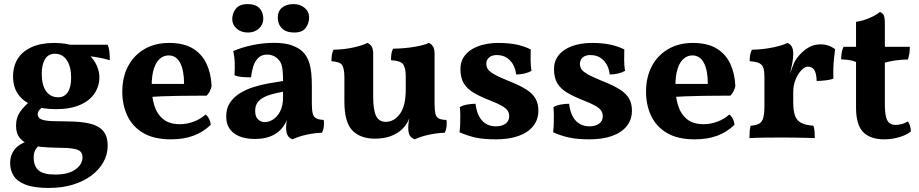

<svg xmlns="http://www.w3.org/2000/svg" viewBox="-20 -679 4537 948"><path d="M221.3 249Q149.3 249 107.4 233.2Q65.5 217.5 47.8 189.6Q30 161.7 30 125.5Q30 87.5 52.1 59.2Q74.2 31 116.9 18.1L183.1 29.4Q160.7 48.5 153.5 63.2Q146.3 78 146.3 98.2Q146.3 141.4 170.5 162.2Q194.7 182.9 252.6 182.9Q316.5 182.9 351.9 158Q387.3 133.1 387.3 98Q387.3 79.8 377.7 69.8Q368.1 59.7 341.4 55.1Q314.8 50.4 263.6 50.4Q220.1 49.9 183 46.2Q145.9 42.5 118.2 31.2Q90.4 19.9 74.8 -1.6Q59.2 -23.1 59.2 -58.1Q59.2 -99.4 81 -129.4Q102.9 -159.3 131.3 -180.6L199.1 -157.3Q183.8 -147 175 -136.5Q166.2 -125.9 166.2 -114.9Q166.2 -97.4 183.3 -90Q200.4 -82.6 235.3 -81.1Q270.2 -79.7 323.3 -79.2Q381.9 -78.7 424 -68.7Q466.1 -58.8 488.8 -33.2Q511.6 -7.6 511.6 41.2Q511.6 83 491 120.6Q470.4 158.2 432.4 186.9Q394.5 215.7 340.9 232.3Q287.3 249 221.3 249ZM254.7 -140Q191 -140 143.5 -158.3Q96 -176.6 70.2 -212.6Q44.5 -248.6 44.5 -302Q44.5 -352.7 67.9 -389.5Q91.3 -426.2 137 -446.6Q182.7 -467 247.4 -467Q306.8 -467 348.9 -451Q391 -435 418.2 -409.5Q445.4 -384 458 -354.5Q470.7 -324.9 470.7 -298.1Q470.7 -253.7 446.8 -217.8Q422.9 -181.9 375.1 -161Q327.2 -140 254.7 -140ZM267.7 -198.6Q297.6 -198.6 314.4 -223.2Q331.2 -247.8 331.2 -296.2Q331.2 -349.2 310.2 -381.4Q289.1 -413.6 251 -413.6Q217.8 -413.6 201.9 -386.1Q186.1 -358.7 186.1 -315.6Q186.1 -258.8 207.6 -228.7Q229.1 -198.6 267.7 -198.6ZM522.2 -381.4Q505.1 -386.9 485.8 -391.2Q466.4 -395.5 447.8 -398.2Q429.1 -400.9 412.6 -401.4L317 -458H512Q518.1 -442.9 520.2 -423Q522.2 -403.1 522.2 -381.4Z M824.5 9Q740.4 9 687.4 -22.2Q634.4 -53.4 609.1 -106.9Q583.8 -160.3 583.8 -226.4Q583.8 -297.2 611.9 -351.2Q640 -405.2 692.3 -436.1Q744.5 -467 815.3 -467Q887.1 -467 932.4 -439.5Q977.6 -412 1000 -363.7Q1022.3 -315.4 1024.8 -253.7Q1018.2 -224.9 1000.4 -206.7Q975 -206.7 938.9 -206.4Q902.8 -206.2 861.4 -205.7Q820 -205.2 777.6 -203.4Q735.2 -201.6 696.8 -199.1V-264.7H888.9Q888.9 -331.8 869.4 -368.6Q849.8 -405.4 812.6 -405.4Q789.1 -405.4 770 -389.6Q750.9 -373.8 739.9 -340.2Q728.8 -306.6 728.8 -252.6Q728.8 -201.5 741.8 -158.9Q754.8 -116.4 785.3 -91.1Q815.7 -65.8 868.5 -65.8Q903.1 -65.8 937.2 -78.7Q971.3 -91.6 994.7 -113.4Q1004.3 -107.8 1012 -92.8Q1019.8 -77.8 1020.3 -62.5Q982.6 -26.4 934.7 -8.7Q886.8 9 824.5 9Z M1423.9 9Q1407.1 2.4 1399.9 -11.4Q1392.6 -25.1 1392.6 -49Q1392.6 -61.1 1394.9 -77.8Q1397.2 -94.4 1402.3 -109.1L1405.3 -112.3Q1398.1 -85.8 1385.3 -64.5Q1372.4 -43.1 1354.4 -28.6Q1334.3 -11.5 1305.4 -2.2Q1276.5 7 1238.5 7Q1171.3 7 1134.1 -22Q1096.9 -51 1096.9 -104.7Q1096.9 -143.2 1114.7 -170.7Q1132.4 -198.2 1162.4 -217.2Q1192.4 -236.3 1229 -248.1Q1265.6 -259.8 1304.1 -266.9Q1342.6 -273.9 1377.5 -279Q1377.5 -308.5 1375.7 -327.8Q1374 -347.2 1369.5 -360.7Q1365 -374.2 1355.4 -384.2Q1344 -397.6 1329.3 -403.5Q1314.5 -409.5 1299.2 -409.5Q1271.4 -409.5 1254.8 -392.6Q1238.1 -375.8 1230.1 -350.1Q1222.1 -324.4 1219.5 -297.1Q1196 -297.1 1175.1 -298.9Q1154.1 -300.6 1137.8 -307.3Q1139.8 -334.3 1139 -365.3Q1138.3 -396.3 1131.7 -426.7Q1174.3 -445.6 1228.4 -456.6Q1282.5 -467.5 1331 -467.5Q1388.3 -467.5 1422.9 -454.4Q1457.5 -441.3 1475.6 -422.7Q1497.4 -401.4 1508.6 -363.5Q1519.7 -325.6 1519.7 -256V-169Q1519.7 -136.8 1524 -119.3Q1528.2 -101.7 1540.7 -95Q1553.1 -88.3 1578.6 -86.8Q1580.7 -70.5 1578.9 -54.1Q1577.1 -37.7 1570 -23.6Q1534 -22.6 1495.4 -14.3Q1456.8 -6.1 1423.9 9ZM1287.9 -76.2Q1308.3 -76.2 1329 -89.4Q1349.6 -102.6 1363.6 -129.9Q1377.5 -157.3 1377.5 -198.9V-226Q1347.8 -220.9 1322.4 -213.8Q1297 -206.7 1278.5 -196.3Q1260 -185.8 1249.9 -170.2Q1239.9 -154.6 1239.9 -131.5Q1239.9 -102.4 1254.2 -89.3Q1268.6 -76.2 1287.9 -76.2ZM1432.5 -518.4Q1392.5 -518.4 1372 -539.1Q1351.5 -559.8 1351.5 -592.7Q1351.5 -624 1372.8 -641.4Q1394 -658.8 1428.4 -658.8Q1462.3 -658.8 1484.3 -640.1Q1506.3 -621.4 1506.3 -592.7Q1506.3 -564.3 1489.6 -541.4Q1472.9 -518.4 1432.5 -518.4ZM1204.6 -518.4Q1170.2 -518.4 1148.5 -537.6Q1126.7 -556.8 1126.7 -584.6Q1126.7 -613.4 1144.7 -636.1Q1162.6 -658.8 1202.1 -658.8Q1243.1 -658.8 1261.5 -638.1Q1280 -617.4 1280 -586.6Q1280 -557.8 1258.5 -538.1Q1237 -518.4 1204.6 -518.4Z M1831.2 5.6Q1759.5 5.6 1720 -34.7Q1680.4 -75 1680.4 -177.7V-296.3Q1680.4 -338.6 1670.1 -356.3Q1659.9 -374.1 1616.5 -376.7Q1616.5 -391.9 1618.5 -406.4Q1620.5 -420.9 1626.6 -433.5Q1680.1 -434.5 1725.4 -444.7Q1770.8 -455 1794.3 -467Q1807.5 -461.9 1815.1 -449.3Q1822.6 -436.6 1822.6 -412.6V-201.7Q1822.6 -134.7 1837.2 -106.1Q1851.8 -77.4 1884.7 -77.4Q1925.3 -77.4 1954.4 -116.5Q1983.4 -155.6 1983.4 -237.4V-301.3Q1983.4 -343.6 1970.7 -361.3Q1957.9 -379.1 1910.5 -381.7Q1910.5 -396.9 1912.3 -411.4Q1914.1 -425.9 1920.7 -438.5Q1977.9 -439.5 2026.2 -447.7Q2074.4 -456 2097.4 -467Q2110.6 -461.9 2118.1 -449.3Q2125.7 -436.6 2125.7 -412.6V-133.5L2001.7 -97.6Q1995.7 -79.9 1986.4 -66.1Q1977.1 -52.3 1965.6 -41.3Q1943.3 -20 1910.1 -7.2Q1876.9 5.6 1831.2 5.6ZM2027.5 9Q2011.2 2.4 2003.4 -9.7Q1995.7 -21.8 1995.7 -48.5Q1995.7 -64.2 1999 -85.5Q2002.3 -106.8 2008.3 -129.7L2125.7 -167.3Q2125.7 -136 2129.7 -118.4Q2133.7 -100.8 2146.4 -94.1Q2159.1 -87.3 2184.5 -86.8Q2186.6 -70.5 2184.8 -54.1Q2183.1 -37.7 2175.9 -23.6Q2140 -22.6 2100.2 -14.3Q2060.4 -6.1 2027.5 9Z M2600.5 -435.1Q2599.5 -409.6 2599.8 -382.3Q2600 -355 2604 -329Q2590.4 -321 2570.1 -316.1Q2549.8 -311.3 2528.4 -311.3Q2525.9 -337.2 2514.3 -358.8Q2502.7 -380.4 2482.3 -393.8Q2462 -407.2 2432.1 -407.2Q2408.9 -407.2 2395.1 -395.3Q2381.3 -383.5 2381.3 -364.2Q2381.3 -350.3 2388.1 -338.6Q2394.8 -327 2418.2 -313.2Q2441.6 -299.5 2490.4 -279.6Q2547 -257.5 2579.1 -236.7Q2611.1 -215.9 2624.6 -191.4Q2638.2 -167 2638.2 -133Q2638.2 -88.4 2612.6 -56.4Q2587 -24.4 2540.1 -7.7Q2493.1 9 2429.1 9Q2367 9 2327 0Q2287.1 -9 2248.9 -25.9Q2251.4 -44.5 2252.2 -67.3Q2253 -90 2252.7 -112Q2252.4 -133.9 2250.4 -149.9Q2263.7 -158.5 2285.7 -162.6Q2307.8 -166.7 2328 -166.7Q2334.5 -111 2360.8 -83.1Q2387.1 -55.2 2428.1 -55.2Q2458.1 -55.2 2476.2 -68.5Q2494.2 -81.8 2494.2 -104.6Q2494.2 -120.5 2486.5 -132.5Q2478.8 -144.4 2458.2 -156.4Q2437.5 -168.3 2397.7 -183.7Q2351 -202.1 2318.8 -221.1Q2286.6 -240.1 2270 -267.6Q2253.4 -295.2 2253.4 -337.8Q2253.4 -370.9 2268.3 -395.1Q2283.3 -419.4 2309.6 -435.5Q2335.9 -451.5 2369.6 -459.2Q2403.3 -467 2439.8 -467Q2492.6 -467 2530 -459Q2567.4 -451.1 2600.5 -435.1Z M3062.5 -435.1Q3061.5 -409.6 3061.8 -382.3Q3062 -355 3066 -329Q3052.4 -321 3032.1 -316.1Q3011.8 -311.3 2990.4 -311.3Q2987.9 -337.2 2976.3 -358.8Q2964.7 -380.4 2944.3 -393.8Q2924 -407.2 2894.1 -407.2Q2870.9 -407.2 2857.1 -395.3Q2843.3 -383.5 2843.3 -364.2Q2843.3 -350.3 2850.1 -338.6Q2856.8 -327 2880.2 -313.2Q2903.6 -299.5 2952.4 -279.6Q3009 -257.5 3041.1 -236.7Q3073.1 -215.9 3086.6 -191.4Q3100.2 -167 3100.2 -133Q3100.2 -88.4 3074.6 -56.4Q3049 -24.4 3002.1 -7.7Q2955.1 9 2891.1 9Q2829 9 2789 0Q2749.1 -9 2710.9 -25.9Q2713.4 -44.5 2714.2 -67.3Q2715 -90 2714.7 -112Q2714.4 -133.9 2712.4 -149.9Q2725.7 -158.5 2747.7 -162.6Q2769.8 -166.7 2790 -166.7Q2796.5 -111 2822.8 -83.1Q2849.1 -55.2 2890.1 -55.2Q2920.1 -55.2 2938.2 -68.5Q2956.2 -81.8 2956.2 -104.6Q2956.2 -120.5 2948.5 -132.5Q2940.8 -144.4 2920.2 -156.4Q2899.5 -168.3 2859.7 -183.7Q2813 -202.1 2780.8 -221.1Q2748.6 -240.1 2732 -267.6Q2715.4 -295.2 2715.4 -337.8Q2715.4 -370.9 2730.3 -395.1Q2745.3 -419.4 2771.6 -435.5Q2797.9 -451.5 2831.6 -459.2Q2865.3 -467 2901.8 -467Q2954.6 -467 2992 -459Q3029.4 -451.1 3062.5 -435.1Z M3410.5 9Q3326.4 9 3273.4 -22.2Q3220.4 -53.4 3195.1 -106.9Q3169.8 -160.3 3169.8 -226.4Q3169.8 -297.2 3197.9 -351.2Q3226 -405.2 3278.3 -436.1Q3330.5 -467 3401.3 -467Q3473.1 -467 3518.4 -439.5Q3563.6 -412 3586 -363.7Q3608.3 -315.4 3610.8 -253.7Q3604.2 -224.9 3586.4 -206.7Q3561 -206.7 3524.9 -206.4Q3488.8 -206.2 3447.4 -205.7Q3406 -205.2 3363.6 -203.4Q3321.2 -201.6 3282.8 -199.1V-264.7H3474.9Q3474.9 -331.8 3455.4 -368.6Q3435.8 -405.4 3398.6 -405.4Q3375.1 -405.4 3356 -389.6Q3336.9 -373.8 3325.9 -340.2Q3314.8 -306.6 3314.8 -252.6Q3314.8 -201.5 3327.8 -158.9Q3340.8 -116.4 3371.3 -91.1Q3401.7 -65.8 3454.5 -65.8Q3489.1 -65.8 3523.2 -78.7Q3557.3 -91.6 3580.7 -113.4Q3590.3 -107.8 3598 -92.8Q3605.8 -77.8 3606.3 -62.5Q3568.6 -26.4 3520.7 -8.7Q3472.8 9 3410.5 9Z M3896.6 -173.1Q3896.6 -130.1 3906.1 -106Q3915.7 -82 3937.5 -71.4Q3959.3 -60.8 3996.1 -58.3Q4000.6 -46.1 4001.9 -29.9Q4003.1 -13.6 4003.1 3Q3986.1 2 3960.3 1.5Q3934.6 1 3905.9 0.5Q3877.1 0 3848.9 0Q3804 0 3756.1 0.5Q3708.2 1 3680.4 3Q3680.4 -17.8 3681.6 -32.5Q3682.9 -47.1 3686.4 -58.3Q3713.4 -60.3 3728.2 -68.3Q3742.9 -76.3 3748.6 -97.4Q3754.4 -118.5 3754.4 -158.3V-227H3896.6ZM3896.6 -294.6V-208.8H3754.4V-318.2L3896.6 -412.6Q3896.6 -388 3891.1 -362.5Q3885.7 -337.1 3878 -302.3ZM3874.6 -297.9Q3883 -320.6 3891.1 -343.9Q3899.2 -367.1 3906.2 -379.1Q3928.2 -414.1 3960.3 -437.1Q3992.4 -460.1 4031.9 -460.1Q4070.9 -460.1 4103.5 -436.1Q4100.4 -416.4 4097.9 -390.5Q4095.4 -364.5 4094.6 -338.5Q4093.9 -312.6 4094.9 -290.9Q4080.2 -284.8 4055.8 -282.1Q4031.4 -279.3 4012.3 -279.3Q4010.9 -319.5 3999.7 -334.7Q3988.6 -350 3968.6 -350Q3953.6 -350 3936.8 -332.3Q3919.9 -314.7 3908.3 -286.6Q3896.6 -258.5 3896.6 -225.2ZM3754.4 -208.8V-296.3Q3754.4 -325 3749.9 -341.5Q3745.4 -358.1 3730 -366.4Q3714.5 -374.6 3681.5 -376.7Q3681.5 -391.9 3683.7 -406.6Q3686 -421.3 3692.6 -433.5Q3746 -434.5 3795.4 -444.7Q3844.8 -455 3868.3 -467Q3881.5 -461.9 3889.1 -449.3Q3896.6 -436.6 3896.6 -412.6Z M4346.2 9Q4276.8 9 4241.8 -27Q4206.7 -63 4206.7 -148.2V-373.2Q4191.2 -379.3 4174.2 -382.3Q4157.1 -385.2 4133.2 -385.7Q4133.2 -403.9 4135.7 -418.1Q4138.2 -432.3 4144.8 -448H4206.7V-571.1Q4239.8 -576.1 4272.1 -589.7Q4304.4 -603.3 4324.6 -620Q4338.8 -614.4 4343.9 -603Q4349 -591.6 4349 -558.6V-448H4472.2Q4472.2 -429.6 4469.9 -414.5Q4467.6 -399.3 4462.6 -385.2Q4429.3 -384.7 4401.1 -380.7Q4372.9 -376.7 4349 -369.6V-164.5Q4349 -124.7 4354.7 -102.4Q4360.3 -80.1 4372 -71.2Q4383.7 -62.2 4401.2 -62.2Q4417.5 -62.2 4433.3 -66.7Q4449 -71.1 4462.5 -79.4Q4476.6 -60.8 4477.5 -30.3Q4458.4 -13.3 4421.4 -2.2Q4384.5 9 4346.2 9Z"/></svg>

Font: Vollkorn
Style: Regular
Weight: 400
Designer: Friedrich Althausen
Foundry: Friedrich Althausen
Version: Version 5.001